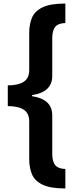

<svg xmlns="http://www.w3.org/2000/svg" viewBox="-20 -820 425 1084"><path d="M349 244Q264 244 220 222.5Q176 201 160.5 164Q145 127 145 79V-134Q145 -181 113.5 -201Q82 -221 24 -221V-338Q82 -338 113.5 -358Q145 -378 145 -425V-635Q145 -683 160.5 -720Q176 -757 220 -778.5Q264 -800 349 -800V-690Q309 -689 292 -668.5Q275 -648 275 -606V-391Q275 -300 161 -283V-277Q275 -260 275 -169V50Q275 92 292 112.5Q309 133 349 134Z"/></svg>

Font: Noto Sans Tamil
Style: Bold
Weight: 700
Designer: Jelle Bosma - Monotype Design Team
Foundry: Monotype Imaging Inc.
Version: Version 2.004; ttfautohint (v1.8.4.7-5d5b)